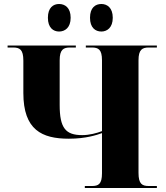

<svg xmlns="http://www.w3.org/2000/svg" viewBox="-20 -942 830 962"><path d="M488 -784C516 -784 545 -803 545 -853C545 -904 516 -922 488 -922C458 -922 431 -904 431 -853C431 -803 458 -784 488 -784ZM276 -784C305 -784 334 -803 334 -853C334 -904 305 -922 276 -922C247 -922 220 -904 220 -853C220 -803 247 -784 276 -784ZM405 0H766V-10H726C692 -10 674 -20 674 -76V-640C674 -694 693 -704 726 -704H766V-714H410V-704H440C473 -704 491 -694 491 -640V-285C465 -275 428 -265 392 -265C309 -265 279 -300 279 -416V-640C279 -694 298 -704 331 -704H360V-714H18V-704H45C79 -704 97 -694 97 -638V-476C97 -291 190 -247 325 -247C411 -247 466 -266 491 -275V-74C491 -19 473 -10 440 -10H405Z"/></svg>

Font: Noto Serif Display ExtraBold
Style: Regular
Weight: 800
Designer: Monotype Design Team
Foundry: Monotype Imaging Inc.
Version: Version 2.009